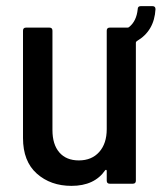

<svg xmlns="http://www.w3.org/2000/svg" viewBox="-20 -599 527 626"><path d="M487 -569Q483 -498 426 -465Q423 -462 423 -460V-10Q423 0 413 0H338Q328 0 328 -10V-42Q328 -44 326.5 -45Q325 -46 323 -44Q288 7 213 7Q145 7 100 -33Q55 -73 55 -149V-499Q55 -509 65 -509H141Q151 -509 151 -499V-175Q151 -128 173.5 -102Q196 -76 237 -76Q279 -76 303.5 -103.5Q328 -131 328 -178V-499Q328 -509 338 -509H396Q399 -509 401 -511Q425 -530 429 -569Q429 -579 439 -579H477Q487 -579 487 -569Z"/></svg>

Font: Barlow Semi Condensed Medium
Style: Regular
Weight: 500
Width: 4
Designer: Jeremy Tribby
Foundry: Tribby Type
Version: Version 1.422; ttfautohint (v1.8)